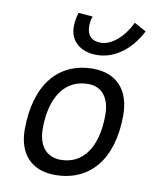

<svg xmlns="http://www.w3.org/2000/svg" viewBox="-87 -849 761 927"><g transform="rotate(10 293.0 -385.5)"><path d="M245.1 9.8C418.5 9.8 521 -117.2 521 -331.5C521 -455.1 453.6 -527.3 339.8 -527.3C167 -527.3 64.5 -398.4 64.5 -181.2C64.5 -61 131.8 9.8 245.1 9.8ZM260.3 -66.9C190.9 -66.9 149.4 -116.2 149.4 -200.2C149.4 -357.4 216.3 -450.7 328.6 -450.7C396.5 -450.7 435.5 -400.9 435.5 -317.4C435.5 -159.7 370.1 -66.9 260.3 -66.9ZM343.3 -595.7C423.8 -595.7 503.9 -646 557.1 -748.5L498.5 -780.8C465.3 -710 407.2 -657.2 352.5 -657.2C307.1 -657.2 284.2 -683.1 284.2 -726.1C284.2 -740.7 286.1 -757.3 292.5 -774.9L222.7 -780.8C214.8 -755.9 211.4 -732.9 211.4 -710.9C211.4 -642.1 262.2 -595.7 343.3 -595.7Z"/></g></svg>

Font: Cascadia Code PL SemiLight
Style: Italic
Weight: 350
Italic angle: -10°
Monospace: yes
Designer: Aaron Bell
Foundry: Saja Typeworks
Version: Version 2404.023